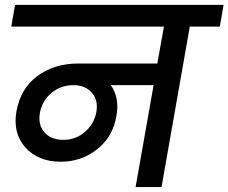

<svg xmlns="http://www.w3.org/2000/svg" viewBox="-20 -760 928 780"><path d="M238.8 -191.9Q287.1 -191.9 324.5 -223.6Q361.8 -255.4 371.1 -303.2Q380.4 -351.1 353.8 -382.6Q327.1 -414.1 277.8 -414.1Q227.1 -414.1 189.2 -382.6Q151.4 -351.1 142.1 -301.8Q133.8 -252.9 160.4 -222.4Q187 -191.9 238.8 -191.9ZM25.9 -651.9 41 -740.2H888.2L873 -651.9H751L636.2 0H530.8L604 -414.1H430.2Q466.3 -362.8 453.1 -289.1Q438.5 -203.6 374.3 -153.3Q310.1 -103 227.1 -103Q134.8 -103 83 -161.1Q31.2 -219.2 46.9 -308.1Q63.5 -400.9 132.1 -451.4Q200.7 -502 298.8 -502H619.1L646 -651.9Z"/></svg>

Font: Poppins Medium
Style: Italic
Weight: 500
Italic angle: -10°
Designer: Ninad Kale (Devanagari), Jonny Pinhorn (Latin)
Foundry: Indian Type Foundry
Version: Version 3.200;PS 1.000;hotconv 16.6.54;makeotf.lib2.5.65590